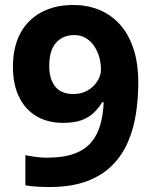

<svg xmlns="http://www.w3.org/2000/svg" viewBox="-20 -742 612 772"><path d="M178 10Q157 10 129 8.5Q101 7 82 3V-118Q102 -114 124 -111Q146 -108 168 -108Q235 -108 278.5 -124Q322 -140 347 -170Q372 -200 383.5 -241Q395 -282 397 -331H391Q377 -308 357.5 -289Q338 -270 308.5 -259Q279 -248 233 -248Q172 -248 127 -274.5Q82 -301 57 -351.5Q32 -402 32 -474Q32 -552 61.5 -607.5Q91 -663 146 -692.5Q201 -722 275 -722Q330 -722 377.5 -703Q425 -684 460.5 -645.5Q496 -607 516 -548Q536 -489 536 -409Q536 -348 527 -287.5Q518 -227 495.5 -173.5Q473 -120 432.5 -78.5Q392 -37 329.5 -13.5Q267 10 178 10ZM275 -364Q309 -364 333.5 -379Q358 -394 372 -416.5Q386 -439 386 -463Q386 -488 379 -512.5Q372 -537 358.5 -557Q345 -577 325 -589Q305 -601 278 -601Q234 -601 206 -571Q178 -541 178 -476Q178 -424 202 -394Q226 -364 275 -364Z"/></svg>

Font: Noto Sans Malayalam
Style: Regular
Weight: 400
Designer: Jelle Bosma - Monotype Design Team
Foundry: Monotype Imaging Inc.
Version: Version 2.103